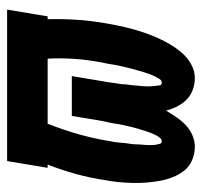

<svg xmlns="http://www.w3.org/2000/svg" viewBox="-34 -526 568 540"><g transform="rotate(-90 250.0 -256.0)"><path d="M108 8Q88 8 70 0.5Q52 -7 40.5 -21.5Q29 -36 22 -53.5Q15 -71 11.5 -90Q8 -109 6.5 -128.5Q5 -148 5.5 -168Q6 -188 8 -208Q10 -228 14 -248Q20 -288 31 -327.5Q42 -367 57 -406H48L67 -520H493L474 -406H466Q467 -366 464.5 -326Q462 -286 455 -246Q452 -227 448 -208Q444 -189 439 -170Q434 -151 427.5 -132.5Q421 -114 413 -96Q405 -78 394.5 -60.5Q384 -43 370.5 -27.5Q357 -12 338.5 -2Q320 8 301 8Q283 8 267 2Q251 -4 239.5 -15.5Q228 -27 220.5 -42Q213 -57 209 -73Q200 -58 190.5 -44Q181 -30 168.5 -18Q156 -6 140 1Q124 8 108 8ZM122 -85Q129 -85 133.5 -91.5Q138 -98 141 -104Q144 -110 146.5 -116.5Q149 -123 151 -129.5Q153 -136 155 -142.5Q157 -149 159 -155.5Q161 -162 162.5 -168.5Q164 -175 165.5 -181.5Q167 -188 168.5 -194.5Q170 -201 171 -207.5Q172 -214 173 -220.5Q174 -227 175.5 -233.5Q177 -240 178.5 -246.5Q180 -253 181 -260L194 -338H306L293 -260Q292 -254 291 -248.5Q290 -243 289 -237.5Q288 -232 287.5 -226Q287 -220 286 -214.5Q285 -209 284 -203.5Q283 -198 283 -192.5Q283 -187 282 -181Q281 -175 280.5 -169.5Q280 -164 279.5 -158.5Q279 -153 278.5 -147.5Q278 -142 277.5 -136Q277 -130 277 -124.5Q277 -119 277.5 -113.5Q278 -108 278.5 -102.5Q279 -97 280 -91Q281 -85 287 -85Q294 -85 298 -91.5Q302 -98 305 -104Q308 -110 310.5 -116.5Q313 -123 315 -129.5Q317 -136 319 -142Q321 -148 322.5 -154.5Q324 -161 326 -167.5Q328 -174 329.5 -180.5Q331 -187 332.5 -193.5Q334 -200 335.5 -206.5Q337 -213 338 -219.5Q339 -226 340 -232.5Q341 -239 342.5 -245.5Q344 -252 345 -258Q352 -295 354.5 -332.5Q357 -370 355 -406H172Q155 -363 142.5 -319Q130 -275 123 -231Q122 -226 121 -220.5Q120 -215 119.5 -209.5Q119 -204 118.5 -198.5Q118 -193 117.5 -187.5Q117 -182 116 -177Q115 -172 114.5 -166.5Q114 -161 114 -155.5Q114 -150 113.5 -144.5Q113 -139 112.5 -133.5Q112 -128 112 -122.5Q112 -117 112 -112Q112 -107 113 -101.5Q114 -96 115.5 -90.5Q117 -85 122 -85Z"/></g></svg>

Font: Iosevka Heavy Oblique
Style: Regular
Weight: 900
Italic angle: -9°
Monospace: yes
Designer: Belleve Invis
Foundry: Belleve Invis
Version: Version 32.5.0; ttfautohint (v1.8.4)